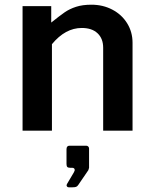

<svg xmlns="http://www.w3.org/2000/svg" viewBox="-20 -556 652 817"><path d="M76 -530V0H201V-368C239 -414 281.3 -437 328 -437C356.7 -437 379 -429.5 395 -414.5C411 -399.5 419 -379 419 -353V0H544V-374C544 -404.7 536.3 -432.3 521 -457C505.7 -481.7 484.7 -501 458 -515C431.3 -529 401.7 -536 369 -536C343.7 -536 321.8 -533 303.5 -527C285.2 -521 269 -513.2 255 -503.5C241 -493.8 222 -479.3 198 -460V-530ZM264.5 236.5C266.2 239.5 269 241 273 241H289C295.7 241 300.7 240.3 304 239C307.3 237.7 310.3 235 313 231L356 168C356 166.7 356.5 165 357.5 163C358.5 161 359 159.3 359 158V76C359 72.7 357.8 69.8 355.5 67.5C353.2 65.2 350.3 64 347 64H276C267.3 64 263 69 263 79V142C263 148 264.2 152.2 266.5 154.5C268.8 156.8 273 158 279 158H287C294.3 158 298 161.3 298 168C298 169.3 296.7 172.7 294 178L265 227C263 230.3 262.8 233.5 264.5 236.5Z"/></svg>

Font: Morrison SemiBold
Style: Regular
Weight: 600
Designer: Pablo Impallari, Rodrigo Fuenzalida (Modified by Dan O. Williams)
Version: Version 0.030; ttfautohint (v1.8.1)